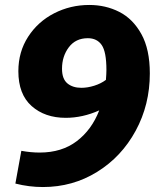

<svg xmlns="http://www.w3.org/2000/svg" viewBox="-20 -741 634 774"><path d="M584 -445Q584 -319 527 -214Q470 -109 371.5 -48Q273 13 153 13Q97 13 42 -1L66 -133Q104 -126 140 -126Q229 -126 289.5 -172Q350 -218 380 -296Q313 -266 245 -266Q161 -266 107.5 -313.5Q54 -361 54 -454Q54 -532 93.5 -593Q133 -654 198.5 -687.5Q264 -721 340 -721Q406 -721 461 -693Q516 -665 550 -603.5Q584 -542 584 -445ZM407 -419Q409 -445 409 -459Q409 -532 390 -559.5Q371 -587 334 -587Q285 -587 257.5 -550.5Q230 -514 230 -464Q230 -423 251.5 -405Q273 -387 308 -387Q333 -387 360 -395.5Q387 -404 407 -419Z"/></svg>

Font: Bitter Pro ExtraBold
Style: Italic
Weight: 800
Italic angle: -9°
Designer: Sol Matas, and Bitter project Authors
Foundry: Sol Matas
Version: Version 1.010